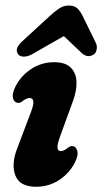

<svg xmlns="http://www.w3.org/2000/svg" viewBox="-20 -684 380 713"><path d="M205.5 -123Q218 -123 233 -136Q241 -142 249 -141.5Q261.5 -141 266.8 -124.5Q272 -108 257.5 -79Q236 -39 198.5 -14.8Q161 9.5 114 9.5Q52.5 9.5 36.8 -33Q21 -75.5 44.5 -134.5L95 -268Q115 -320 90 -320Q77.5 -320 62 -307Q54 -301 46.5 -302Q33.5 -302.5 28.5 -318.8Q23.5 -335 38 -364Q59 -404 96.8 -428.5Q134.5 -453 181.5 -453Q222.5 -453 242.5 -433.2Q262.5 -413.5 264 -381Q265.5 -348.5 251 -309L202.5 -175.5Q183 -123 205.5 -123ZM99 -482.5Q81.5 -473 67 -473.8Q52.5 -474.5 47 -483Q32.5 -503.5 62.5 -530.5L162.5 -622.5Q182.5 -641 199.2 -652.2Q216 -663.5 235.5 -663.5Q256.5 -663.5 267.8 -652.5Q279 -641.5 288 -622.5L335 -526.5Q341.5 -514 339 -501Q336.5 -488 330 -483Q307 -466.5 284 -486.5L217 -550Z"/></svg>

Font: Fraunces 144pt S100
Style: Bold Italic
Weight: 700
Italic angle: -16°
Version: Version 1.000; ttfautohint (v1.8.3)